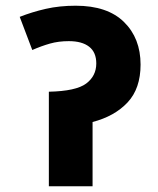

<svg xmlns="http://www.w3.org/2000/svg" viewBox="-20 -652 552 672"><path d="M245 -632Q356 -632 414 -575Q472 -518 472 -426Q472 -342 426.5 -293.5Q381 -245 304 -225V0H151V-331Q246 -333 281.5 -359.5Q317 -386 317 -430Q317 -469 292 -488.5Q267 -508 221 -508Q185 -508 155 -499.5Q125 -491 93 -477L49 -593Q92 -610 140 -621Q188 -632 245 -632Z"/></svg>

Font: Noto Sans ExtraBold
Style: Italic
Weight: 800
Italic angle: -12°
Designer: Monotype Design Team
Foundry: Monotype Imaging Inc.
Version: Version 2.013; ttfautohint (v1.8.4.7-5d5b)